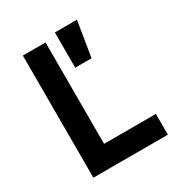

<svg xmlns="http://www.w3.org/2000/svg" viewBox="-170 -837 891 953"><g transform="rotate(-30 275.0 -360.0)"><path d="M88.5 0V-700H218.5V-119H515.5V0ZM283.5 -518V-720H410L377 -518Z"/></g></svg>

Font: Geologica Roman Medium
Style: Regular
Weight: 500
Designer: Sindre Bremnes, Frode Helland
Foundry: Monokrom Skriftforlag AS
Version: Version 1.010;gftools[0.9.28]